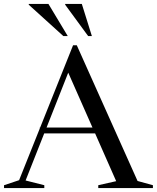

<svg xmlns="http://www.w3.org/2000/svg" viewBox="-30 -955 796 975"><path d="M668.5 -36 746.5 -14.5V0H469V-14.5L560 -35L453 -277.5H194.5L100 -38.5L195 -14.5V0H-9.5V-14.5L67 -40L172 -302.5V-307.5H174L341 -725H360ZM206.5 -307.5H439.5L316.5 -586ZM314 -772H291.5L116 -931V-935H216ZM436.5 -772H417.5L301 -931V-935H385.5Z"/></svg>

Font: Newsreader 72pt
Style: Regular
Weight: 400
Designer: Hugues Gentile
Foundry: Production Type
Version: Version 1.003; ttfautohint (v1.8.3)